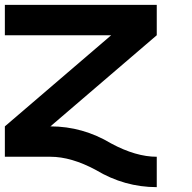

<svg xmlns="http://www.w3.org/2000/svg" viewBox="-20 -645 790 790"><path d="M187.5 -125Q320.3 -125 437.5 -54.7Q539.1 0 625 0V125Q492.2 125 375 54.7Q273.4 0 187.5 0H0V-125L437.5 -500H0V-625H625V-500Z"/></svg>

Font: CraftyPE
Style: Regular
Weight: 400
Designer: Erek Butcher
Foundry: Haunted Coop
Version: Version 0.018;April 4, 2024;FontCreator 15.0.0.2962 64-bit